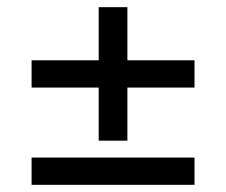

<svg xmlns="http://www.w3.org/2000/svg" viewBox="-20 -604 630 535"><path d="M68 -360V-436H522V-360ZM68 -89V-165H522V-89ZM255 -212V-584H335V-212Z"/></svg>

Font: Host Grotesk Light
Style: Regular
Weight: 400
Version: Version 1.003